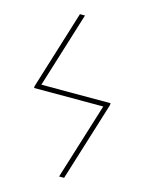

<svg xmlns="http://www.w3.org/2000/svg" viewBox="-111 -794 646 861"><g transform="rotate(15 211.5 -363.5)"><path d="M272.7 0H249.3L359.4 -354.4H38.4V-362.9L151.3 -727.3H174.7L66.1 -377.1H387.1V-368.6Z"/></g></svg>

Font: Linik Sans Thin
Style: Regular
Weight: 100
Designer: Fonts by Rasmus Andersson / Changes by Cristiano Sobral with parts from Marc Monis
Foundry: rsms
Version: Version 3.020; ttfautohint (v1.6)